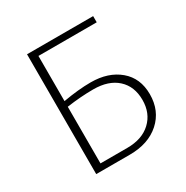

<svg xmlns="http://www.w3.org/2000/svg" viewBox="-153 -786 884 913"><g transform="rotate(-30 289.0 -329.0)"><path d="M312 -391Q408 -391 468 -340.5Q528 -290 528 -202Q528 -111 466 -55.5Q404 0 301 0H117V-658H480V-624H160V-376Q245 -391 312 -391ZM307 -34Q389 -34 436.5 -78.5Q484 -123 484 -196Q484 -270 437 -313Q390 -356 306 -356Q237 -356 160 -345V-34Z"/></g></svg>

Font: EauTest Light
Style: Regular
Weight: 300
Designer: Christian Thalmann (Catharsis Fonts)
Version: Version 0.001;PS 000.001;hotconv 1.0.88;makeotf.lib2.5.64775